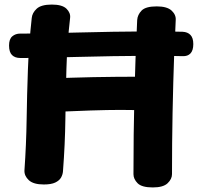

<svg xmlns="http://www.w3.org/2000/svg" viewBox="-20 -802 879 842"><path d="M119.2 -723.1Q121.2 -745.4 140.8 -763.7Q160.4 -782 207.4 -782Q252.9 -782 271.6 -763.7Q290.2 -745.4 287.4 -723.1Q274.4 -610 271.3 -500.2Q268.2 -390.3 266.7 -279.4Q265.2 -168.6 256.2 -51.1Q255.2 -36.6 247.7 -23.3Q240.1 -10 222.3 -1.5Q204.6 7 172.1 7Q126.7 7 106.4 -11.8Q86.2 -30.6 87.2 -54.4Q95.2 -169.3 96.8 -278.2Q98.4 -387 102.4 -496.7Q106.4 -606.4 119.2 -723.1ZM185.2 -310Q174.2 -310 164.7 -317.8Q155.2 -325.7 149.7 -347.8Q144.2 -370 144.2 -412Q144.2 -435 157.7 -445.8Q171.2 -456.7 186.2 -457.7Q246.9 -459.7 294.6 -461.2Q342.2 -462.7 389.7 -463.7Q437.1 -464.7 495.7 -465.2Q554.2 -465.7 636.2 -465.7Q653.2 -465.7 665.2 -454.3Q677.2 -442.9 677.2 -422Q677.2 -372 665 -350.3Q652.8 -328.7 635.6 -323.8Q618.3 -319 602.3 -319Q561.3 -320 508.1 -320Q454.8 -320 377 -317.5Q299.2 -315 185.2 -310ZM581.6 -714.1Q583.1 -737.2 600.9 -755.6Q618.7 -774 667.2 -774Q712.7 -774 732.5 -755.6Q752.3 -737.2 750.6 -714.1Q749.3 -679.2 747.8 -648.1Q746.3 -617 744.3 -578Q739.3 -439 736.8 -307.4Q734.3 -175.8 734.3 -38.1Q734.3 -16.8 715 1.6Q695.7 20 650.2 20Q601.7 20 583.5 1.6Q565.3 -16.8 565.3 -38.1Q565.3 -214.8 569.3 -379.1Q573.3 -543.3 581.6 -714.1ZM68.7 -547.7Q45.8 -547.7 32.7 -560.6Q19.7 -573.6 19.7 -602.7Q19.7 -630.6 33.8 -642.6Q48 -654.7 68.7 -654.7Q112.7 -654.4 176.9 -655.9Q241.1 -657.4 317.4 -659.3Q393.7 -661.2 474.9 -662.7Q556.2 -664.2 634.4 -664.4Q712.7 -664.7 780.7 -662.7Q803 -661.7 815.3 -648.7Q827.7 -635.8 827.7 -608.7Q827.7 -580.8 815.3 -567.7Q803 -554.7 780.7 -555.7Q712.7 -557.7 634.1 -557.4Q555.4 -557.2 474.6 -555.7Q393.7 -554.2 317.4 -552.3Q241.1 -550.4 176.9 -548.9Q112.7 -547.4 68.7 -547.7Z"/></svg>

Font: Playpen Sans Deva
Style: Regular
Weight: 400
Designer: Pooja Saxena, Gunjan Panchal, Laura Meseguer, Veronika Burian, José Scaglione
Foundry: TypeTogether
Version: Version 2.000